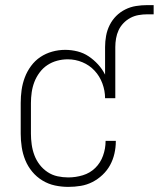

<svg xmlns="http://www.w3.org/2000/svg" viewBox="-20 -723 621 751"><path d="M247 8Q221 8 195 2.5Q169 -3 146 -17Q123 -31 106 -51.5Q89 -72 79 -96.5Q69 -121 65 -147.5Q61 -174 61 -200V-320Q61 -346 64.5 -371Q68 -396 77 -420Q86 -444 101.5 -465Q117 -486 138 -500Q159 -514 184 -521Q209 -528 235 -528Q259 -528 283 -522Q307 -516 327 -502.5Q347 -489 363.5 -471Q380 -453 391 -431V-539Q391 -561 395 -583Q399 -605 409 -625Q419 -645 434.5 -660.5Q450 -676 470 -686Q490 -696 512 -699.5Q534 -703 556 -703H581V-667H556Q539 -667 522 -664Q505 -661 490 -653Q475 -645 463 -632.5Q451 -620 444 -605Q437 -590 434 -573Q431 -556 431 -539V-339H391Q391 -368 380.5 -396.5Q370 -425 350 -446.5Q330 -468 302.5 -479.5Q275 -491 245 -491Q224 -491 203.5 -485.5Q183 -480 165.5 -468.5Q148 -457 135 -439.5Q122 -422 114.5 -402.5Q107 -383 104 -362Q101 -341 101 -320V-200Q101 -179 104 -157.5Q107 -136 114.5 -116Q122 -96 135 -79Q148 -62 166 -50Q184 -38 205 -33.5Q226 -29 247 -29Q276 -29 304 -37.5Q332 -46 352.5 -66Q373 -86 383 -114Q393 -142 393 -171V-172H433V-170Q433 -146 427.5 -122Q422 -98 410.5 -77Q399 -56 381 -39Q363 -22 341.5 -11Q320 0 296 4Q272 8 247 8Z"/></svg>

Font: Iosevka Curly Extralight
Style: Regular
Weight: 200
Monospace: yes
Designer: Belleve Invis
Foundry: Belleve Invis
Version: Version 22.1.2; ttfautohint (v1.8.4)